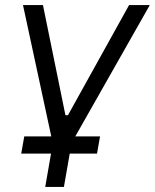

<svg xmlns="http://www.w3.org/2000/svg" viewBox="-20 -540 613 760"><path d="M183 0H76L64 68H182L159 200H233L256 68H364L376 0H278L573 -520H491L249 -84H239L150 -520H71Z"/></svg>

Font: Fixel Display
Style: Italic
Weight: 400
Italic angle: -10°
Designer: AlfaBravo + MacPaw
Foundry: Kyrylo Tkachov, Marchela Mozhyna, Serhii Makarenko, Maria Weinstein, Zakhar Kryvoshyya
Version: Version 1.210;Glyphs 3.2 (3217)